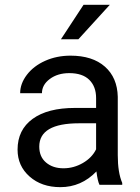

<svg xmlns="http://www.w3.org/2000/svg" viewBox="-20 -770 584 800"><path d="M394.5 0Q386.7 -15.6 381.8 -55.7Q318.8 9.8 231.4 9.8Q153.3 9.8 103.3 -34.4Q53.2 -78.6 53.2 -146.5Q53.2 -229 116 -274.7Q178.7 -320.3 292.5 -320.3H380.4V-361.8Q380.4 -409.2 352.1 -437.3Q323.7 -465.3 268.6 -465.3Q220.2 -465.3 187.5 -440.9Q154.8 -416.5 154.8 -381.8H64Q64 -421.4 92 -458.3Q120.1 -495.1 168.2 -516.6Q216.3 -538.1 273.9 -538.1Q365.2 -538.1 417 -492.4Q468.8 -446.8 470.7 -366.7V-123.5Q470.7 -50.8 489.3 -7.8V0ZM244.6 -68.8Q287.1 -68.8 325.2 -90.8Q363.3 -112.8 380.4 -147.9V-256.3H309.6Q143.6 -256.3 143.6 -159.2Q143.6 -116.7 171.9 -92.8Q200.2 -68.8 244.6 -68.8ZM328.1 -750H437.5L306.6 -606.4H233.9Z"/></svg>

Font: APIMedia Roboto
Style: Regular
Weight: 400
Designer: Google
Version: Version 2.137; 2017